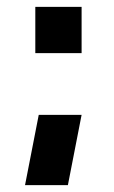

<svg xmlns="http://www.w3.org/2000/svg" viewBox="-20 -470 332 560"><path d="M53 70 93 -135H218L178 70ZM83 -315V-450H218V-315Z"/></svg>

Font: Mohave Light
Style: Bold
Weight: 700
Version: Version 2.003